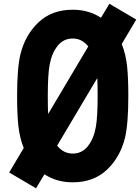

<svg xmlns="http://www.w3.org/2000/svg" viewBox="-20 -980 760 1043"><path d="M241.5 -360.7 459.6 -727.9Q425.1 -770.8 375 -770.8Q324.2 -770.8 292.3 -730.1Q260.4 -689.5 249.3 -626.3Q239.6 -572.9 239.6 -458.3Q239.6 -391.9 241.5 -360.7ZM290.4 -188.8Q324.9 -145.8 375 -145.8Q425.8 -145.8 457.7 -186.5Q489.6 -227.2 500.7 -290.4Q510.4 -344.4 510.4 -458.3Q510.4 -524.7 508.5 -556ZM221.4 -33.2 175.8 43 29.9 -43 108.7 -175.8Q86.6 -231.8 79.8 -296.2Q72.9 -360.7 72.9 -458.3Q72.9 -610.7 91.1 -685.5Q117.2 -791 189.5 -859Q261.7 -927.1 375 -927.1Q462.2 -927.1 528.6 -883.5L574.2 -959.6L720.1 -873.7L641.3 -740.9Q663.4 -685.5 670.2 -622.1Q677.1 -558.6 677.1 -458.3Q677.1 -306 658.9 -231.1Q632.8 -125.7 560.5 -57.6Q488.3 10.4 375 10.4Q287.8 10.4 221.4 -33.2ZM243.5 -255.9 239.6 -250H240.2Z"/></svg>

Font: TypoPRO Monoid
Style: Bold
Weight: 700
Width: 4
Monospace: yes
Designer: Andreas Larsen (@larsenwork)
Version: Version 0.61